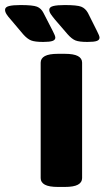

<svg xmlns="http://www.w3.org/2000/svg" viewBox="-119 -738 414 760"><path d="M111 2Q75 2 58.5 -7Q42 -16 42 -33V-490Q42 -507 58.5 -516Q75 -525 111 -525H137Q173 -525 189.5 -516Q206 -507 206 -490V-33Q206 -16 189.5 -7Q173 2 137 2ZM227 -572Q194 -572 179.5 -578Q165 -584 149 -602L99 -660Q89 -672 82.5 -681.5Q76 -691 76 -699Q76 -710 91.5 -714Q107 -718 137 -718Q186 -718 202.5 -711.5Q219 -705 229 -687L265 -615Q275 -596 275 -589Q275 -580 264.5 -576Q254 -572 227 -572ZM52 -572Q19 -572 4 -578Q-11 -584 -27 -602L-76 -660Q-87 -672 -93 -681.5Q-99 -691 -99 -699Q-99 -710 -83.5 -714Q-68 -718 -38 -718Q11 -718 27.5 -711.5Q44 -705 53 -687L90 -615Q100 -596 100 -589Q100 -580 89 -576Q78 -572 52 -572Z"/></svg>

Font: Asap Semi Condensed ExtraBold
Style: Regular
Weight: 800
Width: 4
Designer: Pablo Cosgaya
Foundry: Omnibus-Type
Version: Version 3.001; ttfautohint (v1.8.4.7-5d5b)